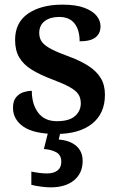

<svg xmlns="http://www.w3.org/2000/svg" viewBox="-20 -567 514 827"><path d="M223 10Q127 10 81.5 -21Q36 -52 36 -103Q36 -133 50 -149Q64 -165 83 -170.5Q102 -176 117 -176Q117 -118 144.5 -81.5Q172 -45 225 -45Q278 -45 303 -67Q328 -89 328 -122Q328 -145 317.5 -161Q307 -177 280 -192Q253 -207 205 -225Q152 -245 116.5 -267Q81 -289 63 -319.5Q45 -350 45 -395Q45 -470 101 -508.5Q157 -547 249 -547Q307 -547 343 -533.5Q379 -520 396 -499Q413 -478 413 -454Q413 -423 391.5 -406Q370 -389 323 -389Q323 -438 301 -466Q279 -494 235 -494Q196 -494 172.5 -476Q149 -458 149 -425Q149 -402 161 -386Q173 -370 202 -355Q231 -340 281 -322Q329 -304 362.5 -282Q396 -260 414 -230.5Q432 -201 432 -159Q432 -78 376.5 -34Q321 10 223 10ZM198 240Q182 240 157.5 237Q133 234 115 229V172Q153 180 183 180Q211 180 227.5 167.5Q244 155 244 130Q244 101 222.5 89Q201 77 169 75L190 -9H243L233 34Q282 38 309 62Q336 86 336 126Q336 179 299 209.5Q262 240 198 240Z"/></svg>

Font: Noto Serif Vithkuqi SemiBold
Style: Regular
Weight: 600
Version: Version 1.005